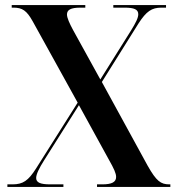

<svg xmlns="http://www.w3.org/2000/svg" viewBox="-20 -734 698 754"><path d="M9 0H229V-10H177C139 -10 122 -17 122 -35C122 -50 134 -74 153 -104L290 -321L407 -108C428 -71 436 -53 436 -39C436 -19 419 -10 382 -10H361V0H649V-10H645C611 -10 594 -23 560 -83L380 -412L524 -642C555 -690 576 -704 614 -704H632V-714H425V-704H469C507 -704 523 -697 523 -678C523 -664 513 -644 495 -615L374 -422L267 -616C253 -642 243 -664 243 -677C243 -695 257 -704 296 -704H315V-714H26V-704H33C68 -704 85 -692 108 -651L285 -331L122 -73C91 -24 70 -10 29 -10H9Z"/></svg>

Font: Noto Serif Display SemiCondensed SemiBold
Style: Regular
Weight: 600
Width: 4
Designer: Monotype Design Team
Foundry: Monotype Imaging Inc.
Version: Version 2.009